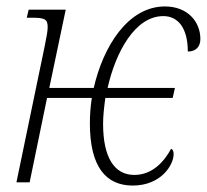

<svg xmlns="http://www.w3.org/2000/svg" viewBox="-20 -566 642 596"><path d="M392 10C479 10 519 -53 519 -88C519 -96 516 -103 511 -104C489 -63 452 -23 397 -23C335 -23 300 -77 300 -182C300 -205 303 -233 307 -262H516L523 -293H314C339 -404 399 -516 487 -516C532 -516 563 -480 563 -406C588 -406 602 -421 602 -445C602 -499 562 -546 492 -546C377 -546 300 -421 271 -293H133L184 -536H69L63 -511H79C118 -511 128 -507 128 -482C128 -471 125 -453 119 -424L31 0H72L126 -262H265C261 -236 259 -209 259 -183C259 -48 309 10 392 10Z"/></svg>

Font: Noto Serif Condensed ExtraLight
Style: Italic
Weight: 200
Width: 3
Italic angle: -12°
Designer: Monotype Design Team
Foundry: Monotype Imaging Inc.
Version: Version 2.013